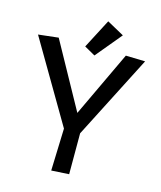

<svg xmlns="http://www.w3.org/2000/svg" viewBox="-127 -948 889 1061"><g transform="rotate(15 317.0 -417.0)"><path d="M502 -698 325 -323 118 -698 3 -685 276 -220 268 22 369 16V-218L613 -695ZM359 -856 272 -689 334 -654 457 -802Z"/></g></svg>

Font: McLaren
Style: Regular
Weight: 400
Designer: Astigmatic (AOETI)
Foundry: Astigmatic (AOETI)
Version: Version 1.000